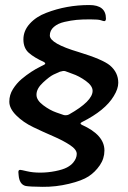

<svg xmlns="http://www.w3.org/2000/svg" viewBox="-20 -731 507 763"><path d="M348 -370Q348 -390 321 -409.5Q294 -429 267 -438L240 -448Q237 -449 231 -449L218 -446Q208 -442 192.5 -434.5Q177 -427 151 -403Q125 -379 125 -355V-354Q125 -333 151.5 -313Q178 -293 204 -284L230 -275Q234 -273 241 -273Q248 -273 254 -276Q348 -329 348 -370ZM82 8Q57 2 54 -35L53 -47Q53 -56 60 -56Q64 -56 87 -50.5Q110 -45 140 -45Q170 -45 200 -51Q230 -57 246 -65.5Q262 -74 271 -85Q285 -102 285 -119.5Q285 -137 257.5 -155Q230 -173 190.5 -190Q151 -207 111.5 -226Q72 -245 44.5 -272.5Q17 -300 17 -327Q17 -354 31.5 -377Q46 -400 66 -417Q103 -448 142 -467L156 -474Q160 -477 160 -479L156 -484Q116 -502 94.5 -521Q73 -540 73 -574.5Q73 -609 98.5 -637Q124 -665 164 -680Q244 -711 335 -711Q401 -711 401 -657Q401 -647 394 -647Q391 -647 381 -650.5Q371 -654 338.5 -654Q306 -654 284.5 -652Q263 -650 236.5 -644Q210 -638 194 -624Q178 -610 178 -590Q178 -558 293 -524Q388 -495 417 -471Q450 -443 450 -402Q450 -378 432 -349Q398 -292 306 -246Q300 -243 300 -240.5Q300 -238 305 -235Q395 -195 395 -133Q395 -101 376.5 -74Q358 -47 332 -30Q306 -13 254 -0.5Q202 12 149.5 11.5Q97 11 82 8Z"/></svg>

Font: Aladin
Style: Regular
Weight: 400
Designer: Angel Koziupa and Alejandro Paul
Foundry: Angel Koziupa and Alejandro Paul
Version: Version 1.000